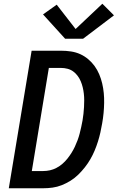

<svg xmlns="http://www.w3.org/2000/svg" viewBox="-20 -1006 640 1026"><path d="M27 0 149 -735H306Q333 -735 359.5 -731Q386 -727 409 -716.5Q432 -706 451.5 -689.5Q471 -673 485.5 -653Q500 -633 510 -609.5Q520 -586 526 -560.5Q532 -535 534.5 -509Q537 -483 536.5 -456Q536 -429 533.5 -402Q531 -375 526 -347Q522 -323 516.5 -298.5Q511 -274 503.5 -250Q496 -226 486 -202Q476 -178 463 -155.5Q450 -133 433.5 -112Q417 -91 398 -72.5Q379 -54 356.5 -40Q334 -26 310 -16.5Q286 -7 261 -3.5Q236 0 211 0ZM150 -92H211Q229 -92 247 -96Q265 -100 282 -109Q299 -118 313.5 -130.5Q328 -143 340 -158Q352 -173 362 -189Q372 -205 380 -222Q388 -239 394.5 -256.5Q401 -274 405.5 -291.5Q410 -309 414 -327Q418 -345 421 -362Q424 -380 426 -398Q428 -416 429 -434Q430 -452 430 -470Q430 -488 428 -505.5Q426 -523 422 -539.5Q418 -556 411.5 -571.5Q405 -587 395 -600.5Q385 -614 371.5 -624Q358 -634 341 -638.5Q324 -643 306 -643H241ZM424 -799H328L210 -929L283 -981L384 -851L527 -986L589 -924Z"/></svg>

Font: Iosevka SS04 SmBd Ex Obl
Style: Regular
Weight: 600
Width: 7
Italic angle: -9°
Monospace: yes
Designer: Belleve Invis
Foundry: Belleve Invis
Version: Version 19.0.0; ttfautohint (v1.8.4)